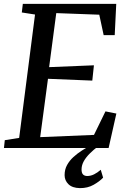

<svg xmlns="http://www.w3.org/2000/svg" viewBox="-22 -763 658 990"><path d="M-1.6 0 2.7 -40.2 76.8 -52 158.6 -688.1 90.4 -698.7 95.7 -743H577.4L569.5 -581.8H512.5L489.9 -687.2L268.1 -695.4L231.3 -416.8L462.3 -426.3L453.9 -347.4L225.4 -356.7L185.2 -55.9L462.6 -67.4L521.8 -188.7L578 -177.5L538.1 0ZM390.2 207Q350.7 206.3 330.9 186.8Q311.1 167.4 311.1 140.1Q311.1 110.9 323.9 87.8Q336.7 64.7 356.9 46.4Q377.1 28.1 400.3 13.2Q423.5 -1.7 444.2 -14L467.6 -25.2L482.7 -7.9Q460.5 9.2 441.3 28.2Q422 47.2 410.3 67.8Q398.7 88.4 398.5 110.5Q398.4 128.7 406.1 136.6Q413.9 144.5 427.6 144.5Q446 144.5 463.3 135.8Q480.6 127.2 497.5 112.4L509.7 153Q491.4 172.5 460.6 189.9Q429.9 207.3 390.2 207Z"/></svg>

Font: Merriweather 7pt Light
Style: Italic
Weight: 300
Italic angle: -7.8°
Designer: Eben Sorkin
Foundry: Eben Sorkin
Version: Version 2.200;gftools[0.9.31]